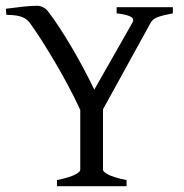

<svg xmlns="http://www.w3.org/2000/svg" viewBox="-20 -640 634 660"><path d="M175.8 0V-21Q220.2 -30.3 238 -39.8Q255.9 -49.3 255.9 -56.2V-262.2Q237.8 -301.8 214.8 -344.7Q191.9 -387.7 168 -428.2Q144 -468.8 121.6 -503.7Q99.1 -538.6 82 -562Q77.6 -567.4 72 -572.3Q66.4 -577.1 57.6 -580.8Q48.8 -584.5 35.6 -586.7Q22.5 -588.9 2 -588.9L0 -609.9Q28.8 -613.8 57.6 -616.9Q86.4 -620.1 106.9 -620.1Q129.4 -620.1 145 -601.1Q163.1 -577.6 184.1 -545.7Q205.1 -513.7 226.1 -478Q247.1 -442.4 267.1 -404.8Q287.1 -367.2 304.2 -332L435.1 -562Q442.4 -574.7 430.4 -582Q418.5 -589.4 380.9 -594.2V-615.2H574.2V-594.2Q540.5 -587.9 522.7 -581.3Q504.9 -574.7 498 -562L334 -264.2V-56.2Q334 -53.2 338.1 -49.1Q342.3 -44.9 351.8 -40Q361.3 -35.2 376.7 -30.3Q392.1 -25.4 415 -21V0Z"/></svg>

Font: Gentium Plus Cyr
Style: Regular
Weight: 400
Designer: J. Victor Gaultney, Annie Olsen, Iska Routamaa, Becca Hirsbrunner
Foundry: SIL International
Version: Version 5.000